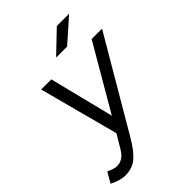

<svg xmlns="http://www.w3.org/2000/svg" viewBox="-315 -811 1135 1135"><g transform="rotate(-45 252.5 -244.0)"><path d="M-54 184 -16 119Q26 138 47 138Q99 138 132 81L182 -3L50 -500H135L236 -95L472 -500H559L224 71Q180 146 141 179Q102 212 41 212Q4 212 -54 184ZM381 -700H484L338 -571H246Z"/></g></svg>

Font: Oak Sans
Style: Italic
Weight: 400
Italic angle: -9.49998°
Foundry: Erik Kennedy, Walven
Version: Version 1.000